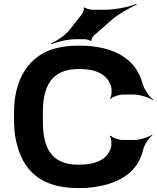

<svg xmlns="http://www.w3.org/2000/svg" viewBox="-20 -955 806 985"><path d="M382 -110C233 -110 200 -211 200 -332V-379C200 -507 240 -601 384 -601C479 -601 531 -571 550 -511C555 -495 553 -461 544 -450L548 -448C557 -459 592 -470 612 -470H666C697 -470 745 -455 764 -441L766 -444C747 -458 720 -495 712 -525C680 -647 573 -721 384 -721C328 -721 278 -713 233 -697C115 -649 52 -536 52 -378V-332C52 -279 60 -232 74 -190C111 -74 196 10 382 10C437 10 485 4 529 -9C630 -38 693 -96 714 -186C721 -214 744 -248 762 -261L760 -264C743 -251 697 -237 668 -237H610C589 -237 557 -248 548 -259L543 -256C552 -246 554 -212 549 -196C529 -138 476 -110 382 -110ZM400 -882 337 -802C315 -774 270 -744 242 -732L244 -728C272 -740 328 -754 370 -754H414C422 -754 442 -749 444 -745L449 -746C447 -751 455 -766 460 -771L547 -848C586 -883 650 -917 682 -932L680 -935C648 -921 574 -905 516 -905H453C443 -905 418 -912 413 -917L409 -916C413 -910 406 -889 400 -882Z"/></svg>

Font: Asimov
Style: EdgeWide
Weight: 500
Designer: Google
Version: Version 2.000980: 2014